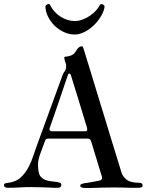

<svg xmlns="http://www.w3.org/2000/svg" viewBox="-52 -932 728 953"><path d="M370.1 -280.3Q380.9 -280.3 380.9 -289.6Q380.9 -293.9 380.4 -296.4Q377.4 -305.7 372.1 -323.2Q366.7 -340.8 359.9 -363.8Q353 -386.7 345 -412.8Q336.9 -439 328.9 -465.3Q320.8 -491.7 313 -516.4Q305.2 -541 299.3 -561Q298.3 -562 296.6 -564.5Q294.9 -566.9 291.5 -566.9Q287.1 -566.9 284.7 -558.6Q280.3 -546.4 272.7 -523.9Q265.1 -501.5 255.9 -474.1Q246.6 -446.8 236.6 -417.5Q226.6 -388.2 217.8 -363Q209 -337.9 202.6 -319.6Q196.3 -301.3 194.3 -295.4Q193.4 -293.9 193.4 -291.5Q193.4 -280.3 208.5 -280.3ZM-32.2 -12.7Q-32.2 -21 -23.7 -22.5Q-15.1 -23.9 2 -26.9Q33.7 -33.7 54.7 -54.7Q75.7 -75.7 89.8 -102.8Q104 -129.9 113.5 -159.2Q123 -188.5 131.8 -211.9L256.8 -554.2Q261.2 -566.9 264.9 -572Q268.6 -577.1 271 -580.8Q273.4 -584.5 274.9 -589.4Q276.4 -594.2 276.4 -606.4Q276.4 -611.8 274.9 -616.2Q273.4 -620.6 271.7 -625.2Q270 -629.9 268.6 -635.5Q267.1 -641.1 267.1 -649.4Q279.8 -650.9 291.3 -653.6Q302.7 -656.2 312.5 -663.1Q317.9 -667 321.8 -673.6Q325.7 -680.2 330.1 -686.5Q334.5 -692.9 340.3 -697.5Q346.2 -702.1 356 -702.1Q356.9 -702.1 357.9 -701.7Q358.9 -701.2 359.9 -698.7Q360.8 -696.3 366 -679.7Q371.1 -663.1 379.6 -635.5Q388.2 -607.9 399.2 -571.8Q410.2 -535.6 422.6 -494.9Q435.1 -454.1 448.5 -410.2Q461.9 -366.2 475.1 -323.5Q488.3 -280.8 500.2 -241Q512.2 -201.2 522.5 -168.5Q532.7 -135.7 540 -111.6Q547.4 -87.4 550.8 -76.2Q556.2 -60.1 567.9 -47.9Q579.6 -35.6 593.8 -31.2Q607.9 -26.4 619.4 -25.9Q630.9 -25.4 638.9 -24.9Q647 -24.4 651.4 -21.5Q655.8 -18.6 655.8 -9.3Q655.8 -6.3 653.8 -4.6Q651.9 -2.9 648.9 -2Q646 -1 642.8 -0.7Q639.6 -0.5 637.7 0H593.8Q589.8 0 585.4 -0.2Q581.1 -0.5 572 -0.7Q563 -1 547.4 -1.2Q531.7 -1.5 505.9 -1.5Q478.5 -1.5 452.4 -0.7Q426.3 0 399.4 1H374.5Q370.6 1 365.7 0.7Q360.8 0.5 356.4 -0.5Q352.1 -1.5 349.1 -3.9Q346.2 -6.3 346.2 -10.7Q346.2 -14.6 350.1 -17.1Q354 -19.5 359.4 -21Q364.7 -22.5 370.6 -23.2Q376.5 -23.9 380.4 -24.4Q397 -26.9 412.6 -30Q428.2 -33.2 443.4 -36.1Q454.6 -39.6 454.6 -48.3Q454.6 -49.3 454.6 -51.5Q454.6 -53.7 453.6 -55.7L400.4 -230.5Q399.4 -234.4 395.3 -239.3Q391.1 -244.1 385.3 -244.1H187Q180.2 -244.1 177.7 -241.9Q175.3 -239.7 173.3 -237.3L147.9 -168.9Q141.6 -152.3 139.2 -138.9Q136.7 -125.5 136.7 -113.3Q136.7 -98.6 139.6 -81.1Q142.1 -63.5 151.4 -53.7Q160.6 -43.9 173.1 -39.1Q185.5 -34.2 199.7 -32.5Q213.9 -30.8 225.6 -29.3Q237.3 -27.8 244.9 -25.1Q252.4 -22.5 252.4 -15.1Q252.4 -10.7 249.8 -5.9Q247.1 -1 237.3 0H216.3Q187.5 -1 160.4 -2.2Q133.3 -3.4 104 -3.4Q71.8 -3.4 45.7 -1.7Q19.5 0 -6.8 0H-13.2Q-32.2 0 -32.2 -12.7ZM317.9 -760.7Q292.5 -760.7 268.1 -771.5Q243.7 -782.2 223.9 -800Q204.1 -817.9 190.7 -841.6Q177.2 -865.2 173.8 -891.6Q173.3 -894 173.3 -898.9Q173.3 -901.9 174.6 -903.3Q175.8 -904.8 177.2 -906.2Q183.1 -912.1 188.5 -912.1H190.9Q194.3 -912.1 197.8 -904.8Q207 -886.7 220.7 -872.3Q234.4 -857.9 250.5 -848.1Q266.6 -838.4 283.9 -833Q301.3 -827.6 317.9 -827.6Q338.9 -827.6 358.6 -835.2Q378.4 -842.8 395 -854.2Q411.6 -865.7 424.1 -879.2Q436.5 -892.6 442.4 -904.8Q443.4 -907.7 444.6 -908.7Q445.8 -909.7 447.8 -910.6Q449.7 -911.6 451.7 -911.6Q459 -911.6 464.8 -905.3Q466.8 -903.3 466.8 -898.9Q466.8 -896 466.3 -893.6Q462.4 -873 448.2 -849.6Q434.1 -826.2 413.6 -806.4Q393.1 -786.6 368.2 -773.7Q343.3 -760.7 317.9 -760.7Z"/></svg>

Font: IM FELL French Canon SC
Style: Regular
Weight: 400
Designer: Igino Marini
Foundry: Igino Marini
Version: 3.00